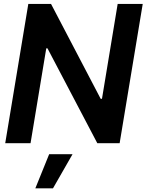

<svg xmlns="http://www.w3.org/2000/svg" viewBox="-20 -748 766 1003"><path d="M725.6 -727.5 605 0H488.3L228 -495.6H221.7L139.6 0H7.3L127.9 -727.5H246.6L505.9 -231.9H512.7L594.7 -727.5ZM164.6 235.8 236.8 57.6H358.9L256.8 235.8Z"/></svg>

Font: Inter Tight SemiBold
Style: Italic
Weight: 600
Italic angle: -9.39999°
Designer: Rasmus Andersson
Foundry: rsms
Version: Version 3.004